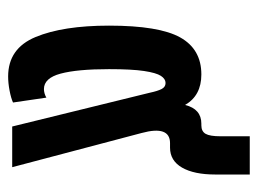

<svg xmlns="http://www.w3.org/2000/svg" viewBox="-101 -523 634 472"><g transform="rotate(90 216.0 -287.0)"><path d="M168 10Q99 10 71 -57.5Q43 -125 43 -238Q43 -361 72 -413Q101 -465 163 -465Q215 -465 238 -425Q248 -465 284 -465H288Q303 -465 309 -475.5Q315 -486 315 -512V-584H409V-499Q409 -447 392 -417.5Q375 -388 343 -388H332Q288 -388 307 -318L391 0H291L208 -338Q204 -357 199 -367Q194 -377 184 -377Q174 -377 166.5 -365.5Q159 -354 154.5 -324Q150 -294 150 -238Q150 -160 161 -119Q172 -78 199 -78Q204 -78 209.5 -79.5Q215 -81 220 -84L232 -2Q221 3 202.5 6.5Q184 10 168 10Z"/></g></svg>

Font: Noto Sans Thai ExtCond SemBd
Style: Regular
Weight: 600
Width: 2
Designer: Monotype Design Team
Foundry: Monotype Imaging Inc.
Version: Version 2.002; ttfautohint (v1.8.4.7-5d5b)